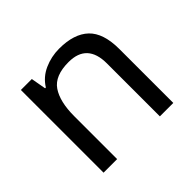

<svg xmlns="http://www.w3.org/2000/svg" viewBox="-131 -713 880 880"><g transform="rotate(-45 309.0 -273.0)"><path d="M343 -546Q439 -546 488 -499.5Q537 -453 537 -349V0H450V-343Q450 -472 330 -472Q241 -472 207 -422Q173 -372 173 -278V0H85V-536H156L169 -463H174Q200 -505 246 -525.5Q292 -546 343 -546Z"/></g></svg>

Font: Noto Sans Medefaidrin
Style: Regular
Weight: 400
Designer: Dalton Maag Ltd
Foundry: Dalton Maag Ltd
Version: Version 1.002; ttfautohint (v1.8.4.7-5d5b)